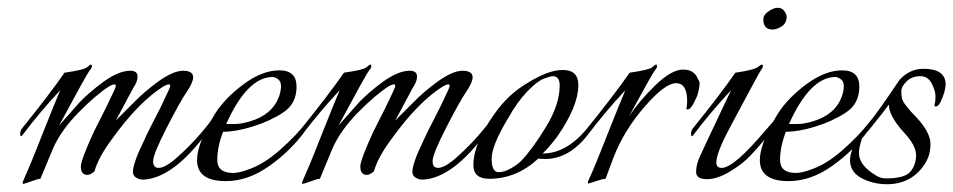

<svg xmlns="http://www.w3.org/2000/svg" viewBox="-20 -458 2453 494"><path d="M477 -259Q477 -246 460 -221Q443 -196 408.5 -128.5Q374 -61 374 -43.5Q374 -26 388 -26Q406 -26 438.5 -55.5Q471 -85 495 -113Q519 -141 522 -147Q524 -144 524 -138Q524 -132 511 -115Q427 -2 352 4Q340 5 331 -0.5Q322 -6 322 -15.5Q322 -25 327 -40.5Q332 -56 337 -67Q358 -114 376.5 -149Q395 -184 415 -228Q425 -249 401 -236Q337 -196 268 -100Q233 -53 223 -17Q209 -5 198.5 -9Q188 -13 188 -29.5Q188 -46 221 -118Q255 -184 275 -228Q285 -249 261 -236Q228 -215 182.5 -169Q137 -123 116 -75Q107 -54 84 2Q78 2 60.5 8.5Q43 15 40 15Q36 15 40.5 5.5Q45 -4 57.5 -34Q70 -64 88 -110Q123 -198 135 -226Q82 -169 39 -112Q32 -102 32 -114Q32 -122 37 -128Q108 -216 146 -271Q196 -278 204 -285Q212 -292 214 -292Q216 -292 216.5 -288Q217 -284 210.5 -276.5Q204 -269 132 -135Q138 -142 185 -195Q208 -219 244 -246Q285 -276 315 -276Q334 -276 334 -261Q334 -248 323 -232L278 -148L325 -195Q348 -219 384 -246Q425 -276 451 -276Q477 -276 477 -259Z M554 -119Q539 -80 539 -46.5Q539 -13 580 -13Q595 -13 619 -22Q658 -35 700 -72Q742 -109 769 -144Q772 -141 772 -136Q772 -131 765 -121Q728 -70 673 -31Q618 8 561 8Q487 8 487 -46Q487 -89 533 -165Q559 -206 607 -241.5Q655 -277 699 -277Q743 -277 743 -235Q743 -191 708.5 -168.5Q674 -146 630.5 -132.5Q587 -119 554 -119ZM562 -139Q568 -139 584.5 -139Q601 -139 624 -146Q681 -163 698 -210Q703 -224 703 -236.5Q703 -249 695 -254.5Q687 -260 681 -260Q616 -259 562 -139Z M1196 -259Q1196 -246 1179 -221Q1162 -196 1127.5 -128.5Q1093 -61 1093 -43.5Q1093 -26 1107 -26Q1125 -26 1157.5 -55.5Q1190 -85 1214 -113Q1238 -141 1241 -147Q1243 -144 1243 -138Q1243 -132 1230 -115Q1146 -2 1071 4Q1059 5 1050 -0.5Q1041 -6 1041 -15.5Q1041 -25 1046 -40.5Q1051 -56 1056 -67Q1077 -114 1095.5 -149Q1114 -184 1134 -228Q1144 -249 1120 -236Q1056 -196 987 -100Q952 -53 942 -17Q928 -5 917.5 -9Q907 -13 907 -29.5Q907 -46 940 -118Q974 -184 994 -228Q1004 -249 980 -236Q947 -215 901.5 -169Q856 -123 835 -75Q826 -54 803 2Q797 2 779.5 8.5Q762 15 759 15Q755 15 759.5 5.5Q764 -4 776.5 -34Q789 -64 807 -110Q842 -198 854 -226Q801 -169 758 -112Q751 -102 751 -114Q751 -122 756 -128Q827 -216 865 -271Q915 -278 923 -285Q931 -292 933 -292Q935 -292 935.5 -288Q936 -284 929.5 -276.5Q923 -269 851 -135Q857 -142 904 -195Q927 -219 963 -246Q1004 -276 1034 -276Q1053 -276 1053 -261Q1053 -248 1042 -232L997 -148L1044 -195Q1067 -219 1103 -246Q1144 -276 1170 -276Q1196 -276 1196 -259Z M1468 -239Q1468 -185 1414 -107Q1393 -79 1376 -63Q1442 -63 1498 -137Q1503 -142 1503 -133.5Q1503 -125 1499 -120Q1448 -49 1383 -49Q1374 -49 1365 -50Q1309 2 1239 2Q1198 2 1198 -33Q1198 -90 1253 -166Q1288 -216 1338 -245Q1391 -278 1428 -278Q1468 -278 1468 -239ZM1420 -238Q1420 -262 1402 -262Q1396 -262 1379 -255.5Q1362 -249 1336.5 -222.5Q1311 -196 1288 -155Q1245 -84 1245 -49.5Q1245 -15 1263 -15Q1277 -15 1294 -24.5Q1311 -34 1321 -44Q1352 -77 1386 -133.5Q1420 -190 1420 -238Z M1748 -198Q1748 -244 1719.5 -244Q1691 -244 1638.5 -183.5Q1586 -123 1559 -54L1538 2Q1532 2 1514 8Q1496 14 1495 14Q1490 14 1494.5 5Q1499 -4 1511.5 -34Q1524 -64 1542 -110Q1577 -198 1589 -226Q1536 -169 1493 -112Q1486 -102 1486 -114Q1486 -122 1491 -128Q1562 -216 1600 -271Q1650 -278 1658 -285Q1666 -292 1668 -292Q1670 -292 1670.5 -288Q1671 -284 1665 -277Q1659 -270 1598 -158Q1625 -199 1666.5 -239Q1708 -279 1737.5 -279Q1767 -279 1776 -254Q1780 -249 1780 -243Q1780 -237 1778 -227.5Q1776 -218 1774 -212Q1763 -187 1758 -182Q1755 -177 1748 -176Q1747 -177 1746 -178Q1748 -189 1748 -198Z M1771 -16Q1771 -34 1781 -56Q1788 -72 1861 -226Q1808 -169 1765 -112Q1758 -102 1758 -114Q1758 -122 1763 -128Q1834 -216 1872 -271Q1922 -278 1932 -287Q1942 -296 1943 -288Q1943 -284 1938.5 -278.5Q1934 -273 1857 -128Q1823 -64 1823 -40Q1823 -26 1837 -26Q1868 -26 1949 -122L1971 -147Q1983 -135 1912 -59Q1893 -38 1859.5 -17.5Q1826 3 1798.5 3Q1771 3 1771 -16ZM1968 -382Q1944 -382 1944 -408Q1944 -420 1957.5 -429Q1971 -438 1981.5 -438Q1992 -438 1998 -429.5Q2004 -421 2004 -416Q2004 -398 1991 -390Q1978 -382 1968 -382Z M2002 -119Q1987 -80 1987 -46.5Q1987 -13 2028 -13Q2043 -13 2067 -22Q2106 -35 2148 -72Q2190 -109 2217 -144Q2220 -141 2220 -136Q2220 -131 2213 -121Q2176 -70 2121 -31Q2066 8 2009 8Q1935 8 1935 -46Q1935 -89 1981 -165Q2007 -206 2055 -241.5Q2103 -277 2147 -277Q2191 -277 2191 -235Q2191 -191 2156.5 -168.5Q2122 -146 2078.5 -132.5Q2035 -119 2002 -119ZM2010 -139Q2016 -139 2032.5 -139Q2049 -139 2072 -146Q2129 -163 2146 -210Q2151 -224 2151 -236.5Q2151 -249 2143 -254.5Q2135 -260 2129 -260Q2064 -259 2010 -139Z M2387 -184Q2383 -184 2385 -191Q2387 -198 2387 -209.5Q2387 -221 2381 -235Q2371 -262 2348.5 -262Q2326 -262 2312.5 -248.5Q2299 -235 2299 -224Q2299 -213 2300.5 -205.5Q2302 -198 2312 -185Q2322 -172 2336 -158Q2374 -118 2374 -87.5Q2374 -57 2358 -34Q2324 16 2262 16Q2230 16 2202 3Q2167 -13 2167 -46Q2167 -57 2173 -74.5Q2179 -92 2190 -101Q2196 -104 2197 -99Q2190 -78 2190 -64Q2190 -33 2233 -7Q2245 1 2259 1Q2308 1 2322.5 -16.5Q2337 -34 2337 -59Q2337 -84 2305 -118Q2267 -160 2267 -189Q2255 -172 2217 -125Q2209 -114 2208 -123Q2207 -132 2216 -143Q2233 -161 2294 -252Q2320 -281 2356 -281Q2412 -281 2413 -242Q2413 -222 2399 -194Q2394 -184 2387 -184Z"/></svg>

Font: Italianno
Style: Regular
Weight: 400
Designer: Robert E. Leuschke
Foundry: Robert E. Leuschke
Version: Version 1.003